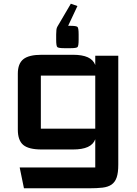

<svg xmlns="http://www.w3.org/2000/svg" viewBox="-20 -800 740 1034"><path d="M200 -107Q200 -107 200 -107Q200 -107 200 -107H493V-393H200Q200 -393 200 -393Q200 -393 200 -393ZM109 214 86 102H493Q493 102 493 102Q493 102 493 102V-50Q482.5 -22 452.8 -8.5Q423 5 373 5H204Q134.5 5 105.2 -19.5Q76 -44 76 -102V-403Q76 -457.5 105.8 -481.2Q135.5 -505 204 -505H373Q423 -505 452.8 -491.5Q482.5 -478 493 -450V-500H617V87Q617 130.5 608.2 155.8Q599.5 181 580.8 194Q562 207 532.2 210.5Q502.5 214 460 214ZM397 -767.5 347 -661H358Q391.5 -661 397.5 -654.8Q403.5 -648.5 403.5 -614V-587Q403.5 -552.5 397.5 -546.5Q391.5 -540.5 358 -540.5H328.5Q294.5 -540.5 288.5 -546.5Q282.5 -552.5 282.5 -587V-614Q282.5 -629 283.8 -639.5Q285 -650 289 -656.5L361.5 -780Z"/></svg>

Font: Science Gothic
Style: Regular
Weight: 400
Designer: Thomas Phinney, Vassil Kateliev, Brandon Buerkle
Foundry: Font Detective LLC
Version: Version 1.018